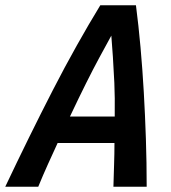

<svg xmlns="http://www.w3.org/2000/svg" viewBox="-71 -713 651 733"><path d="M-51 0Q-6 -95 39.5 -187.5Q85 -280 130.5 -368.5Q176 -457 222 -539Q268 -621 312 -693H448Q458 -616 465.5 -532Q473 -448 478 -360.5Q483 -273 486 -182.5Q489 -92 489 0H362Q363 -42 364.5 -84Q366 -126 366 -167H149Q131 -128 112 -86Q93 -44 75 0ZM196 -268H367Q368 -342 365.5 -397Q363 -452 360 -495.5Q357 -539 354 -577Q332 -537 308.5 -493.5Q285 -450 258 -396Q231 -342 196 -268Z"/></svg>

Font: Ubuntu Sans Mono SemiBold
Style: Italic
Weight: 600
Italic angle: -13.5°
Monospace: yes
Designer: Dalton Maag Ltd
Foundry: Dalton Maag Ltd
Version: Version 1.006